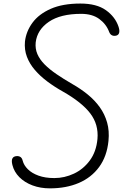

<svg xmlns="http://www.w3.org/2000/svg" viewBox="-20 -1024 675 1054"><path d="M254 10Q202 10 158.5 -6.2Q115 -22.5 86.2 -51.5Q57.5 -80.5 48 -118.5Q45 -130.5 45 -140Q45 -149.5 49.2 -156.2Q53.5 -163 62 -165.5Q77 -169.5 88.8 -164.2Q100.5 -159 104.5 -142Q111 -116.5 133 -94.8Q155 -73 191.5 -59.8Q228 -46.5 278.5 -46.5Q334 -46.5 385.8 -70.8Q437.5 -95 473 -143Q508.5 -191 515 -261Q522 -340.5 475.5 -401.5Q429 -462.5 325 -521.5Q279.5 -547 240 -576.5Q200.5 -606 171.5 -639.8Q142.5 -673.5 127.8 -712.2Q113 -751 117 -796Q123.5 -852 158.5 -899.5Q193.5 -947 259 -975.8Q324.5 -1004.5 421.5 -1004.5Q510.5 -1004.5 561.5 -968Q612.5 -931.5 630.5 -878Q637 -859 634.5 -846Q632 -833 620 -829Q606 -825 595.5 -829.8Q585 -834.5 579.5 -848Q563.5 -891.5 525 -919.8Q486.5 -948 425.5 -948Q312.5 -948 248.5 -904.5Q184.5 -861 176 -791.5Q172.5 -757 185.2 -727.2Q198 -697.5 225 -670.2Q252 -643 290.5 -616.8Q329 -590.5 376.5 -563Q422.5 -537 461.2 -505.5Q500 -474 527.5 -435.8Q555 -397.5 568 -351.5Q581 -305.5 575.5 -250.5Q567 -165.5 524.2 -107.2Q481.5 -49 412.2 -19.5Q343 10 254 10Z"/></svg>

Font: Edu SA Hand Cursive
Style: Regular
Weight: 400
Designer: Tina and Corey Anderson, Eben Sorkin, Mirko Velimirovic
Foundry: Google for Education
Version: Version 2.000